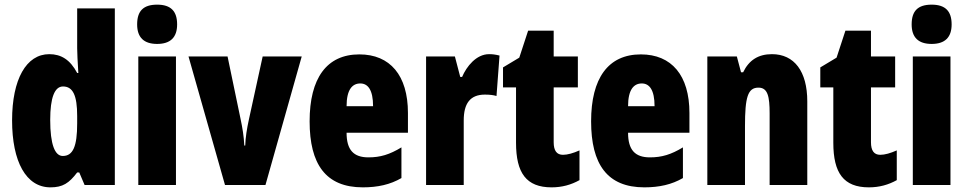

<svg xmlns="http://www.w3.org/2000/svg" viewBox="-20 -796 4161 826"><path d="M197 10C250 10 277 -8 312 -54H321L344 0H474V-760H312V-588C312 -567 314 -532 317 -482H312C282 -539 243 -563 192 -563C93 -563 32 -455 32 -278C32 -101 92 10 197 10ZM250 -125C216 -125 196 -175 196 -280C196 -376 215 -424 251 -424C294 -424 312 -385 312 -297V-265C312 -166 294 -125 250 -125Z M656 -776C596 -776 570 -748 570 -691C570 -635 599 -607 656 -607C713 -607 742 -635 742 -691C742 -747 716 -776 656 -776ZM737 -553H575V0H737Z M948 0H1122L1278 -553H1110L1051 -283C1042 -242 1036 -204 1035 -170H1031C1029 -211 1023 -246 1015 -284L959 -553H791Z M1526 -562C1385 -562 1312 -459 1312 -274C1312 -90 1381 10 1541 10C1605 10 1659 -2 1707 -30V-162C1656 -131 1616 -119 1565 -119C1501 -119 1471 -151 1471 -225H1735V-310C1735 -472 1658 -562 1526 -562ZM1530 -437C1563 -437 1585 -409 1585 -339H1471C1471 -411 1496 -437 1530 -437Z M2084 -563C2029 -563 1987 -510 1968 -465H1960L1937 -553H1813V0H1975V-278C1975 -350 2002 -389 2066 -389C2087 -389 2103 -387 2116 -383L2129 -557C2109 -562 2097 -563 2084 -563Z M2402 -130C2375 -130 2362 -148 2362 -184V-420H2466V-553H2362V-664H2252L2214 -548L2144 -506V-420H2200V-182C2200 -52 2244 10 2353 10C2398 10 2437 -1 2473 -21V-149C2446 -137 2422 -130 2402 -130Z M2737 -562C2596 -562 2523 -459 2523 -274C2523 -90 2592 10 2752 10C2816 10 2870 -2 2918 -30V-162C2867 -131 2827 -119 2776 -119C2712 -119 2682 -151 2682 -225H2946V-310C2946 -472 2869 -562 2737 -562ZM2741 -437C2774 -437 2796 -409 2796 -339H2682C2682 -411 2707 -437 2741 -437Z M3301 -563C3242 -563 3202 -537 3177 -485H3168L3150 -553H3023V0H3185V-253C3185 -378 3197 -419 3243 -419C3283 -419 3291 -381 3291 -308V0H3453V-360C3453 -489 3397 -563 3301 -563Z M3767 -130C3740 -130 3727 -148 3727 -184V-420H3831V-553H3727V-664H3617L3579 -548L3509 -506V-420H3565V-182C3565 -52 3609 10 3718 10C3763 10 3802 -1 3838 -21V-149C3811 -137 3787 -130 3767 -130Z M3988 -776C3928 -776 3902 -748 3902 -691C3902 -635 3931 -607 3988 -607C4045 -607 4074 -635 4074 -691C4074 -747 4048 -776 3988 -776ZM4069 -553H3907V0H4069Z"/></svg>

Font: Noto Sans Hebrew ExtraCondensed Black
Style: Regular
Weight: 900
Width: 2
Designer: Monotype Design Team
Foundry: Monotype Imaging Inc.
Version: Version 2.004